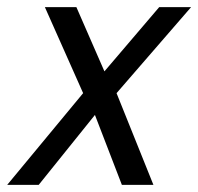

<svg xmlns="http://www.w3.org/2000/svg" viewBox="-49 -520 557 540"><path d="M59.8 0H-28.8L184.8 -258H278.8L382.5 0H293.8L218 -196.7ZM165.8 -500 244.7 -319.3 398.8 -500H488.5L278.8 -258H184.8L77.2 -500Z"/></svg>

Font: Epunda Sans Light
Style: Italic
Weight: 300
Italic angle: -12.0243°
Designer: Simon Atzbach
Foundry: typofactur
Version: Version 2.204